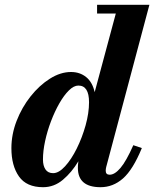

<svg xmlns="http://www.w3.org/2000/svg" viewBox="-20 -770 642 800"><path d="M571 -153Q534 -63 492.5 -26.5Q451 10 399 10Q304.5 10 304.5 -70.5Q304.5 -74.5 304.8 -82Q305 -89.5 306.5 -97.5V-98Q279 -52 242.2 -21Q205.5 10 159.5 10Q90.5 10 59 -34.8Q27.5 -79.5 27.5 -152.5Q27.5 -210 49.2 -266.2Q71 -322.5 107.5 -368.5Q144 -414.5 188 -442.2Q232 -470 276 -470Q312.5 -470 338.8 -449Q365 -428 374.5 -386L462.5 -713.5H384.5V-750H602.5L422.5 -74Q420.5 -66 420.5 -58.5Q420.5 -42 437 -42Q458 -42 482 -70.2Q506 -98.5 535.5 -165ZM351 -344Q351 -413.5 306.5 -413.5Q287.5 -413.5 267 -393.2Q246.5 -373 227.2 -339.2Q208 -305.5 192.5 -264.8Q177 -224 168 -182.5Q159 -141 159 -105.5Q159 -79.5 169.5 -64Q180 -48.5 201.5 -48.5Q225 -48.5 251.2 -77.2Q277.5 -106 300 -151.5Q322.5 -197 336.8 -248.2Q351 -299.5 351 -344Z"/></svg>

Font: Bodoni* 06pt
Style: Bold Italic
Weight: 700
Italic angle: -13°
Version: Version 2.3